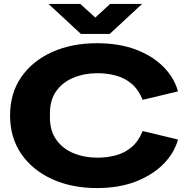

<svg xmlns="http://www.w3.org/2000/svg" viewBox="-20 -940 942 973"><path d="M471 13Q343 13 243.5 -32.5Q144 -78 87.5 -160.5Q31 -243 31 -355Q31 -467 87.5 -549Q144 -631 243.5 -676Q343 -721 471 -721Q583 -721 668 -689Q753 -657 808 -601.5Q863 -546 882 -477L703 -434Q682 -486 647 -515.5Q612 -545 567.5 -557Q523 -569 474 -569Q408 -569 353 -546.5Q298 -524 265.5 -479Q233 -434 233 -365V-345Q233 -277 265.5 -231.5Q298 -186 353 -163.5Q408 -141 474 -141Q523 -141 567.5 -153Q612 -165 647 -194.5Q682 -224 703 -276L882 -233Q863 -164 808 -108.5Q753 -53 668 -20Q583 13 471 13ZM390 -768 226 -920H387L463 -851L538 -920H700L536 -768Z"/></svg>

Font: Special Gothic Extended Bold
Style: Regular
Weight: 700
Width: 7
Designer: Alistair McCready
Foundry: Monolith
Version: Version 1.000; ttfautohint (v1.8.4.7-5d5b)